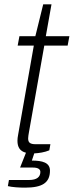

<svg xmlns="http://www.w3.org/2000/svg" viewBox="-20 -692 338 880"><path d="M95 168C172 168 209 147 209 90C209 53 174 44 126 44L137 11C158 10 185 6 206 -3L211 -31H144C117 -31 109 -39 109 -58C109 -66 111 -76 113 -88L183 -483H290L298 -526H190L216 -672H178L142 -526H69L61 -483H135L63 -74C61 -64 60 -55 60 -47C60 -18 71 1 99 8L72 76H131C155 76 165 84 165 96C165 118 150 133 113 133H21L16 161C35 166 68 168 95 168Z"/></svg>

Font: Archivo Thin
Style: Italic
Weight: 100
Italic angle: -10°
Designer: Hector Gatti
Foundry: Omnibus-Type
Version: Version 2.001